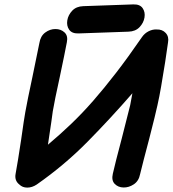

<svg xmlns="http://www.w3.org/2000/svg" viewBox="-20 -851 787 873"><path d="M68 -12Q82 2 104 2Q126 2 147 -12Q273 -100 378 -206.5Q483 -313 582 -427Q577 -399 572 -373Q563 -335 534 -223Q504 -110 493 -61Q486 -31 501.5 -15Q517 1 541.5 1.5Q566 2 588.5 -13Q611 -28 617 -59Q629 -109 659 -222Q688 -335 696 -373Q705 -413 712.5 -457Q720 -501 731 -569Q741 -636 744 -658Q749 -684 733.5 -701Q718 -718 692 -717Q674 -718 656 -709Q638 -700 626 -683Q562 -590 507.5 -519.5Q453 -449 404 -393Q355 -337 305 -289Q255 -241 198 -193Q218 -326 220 -345Q228 -393 252 -502Q275 -611 284 -659Q290 -688 273.5 -703.5Q257 -719 232 -719Q207 -719 185.5 -703Q164 -687 159 -655Q148 -600 127 -499Q105 -397 95 -341Q90 -315 76 -215Q61 -115 51 -61Q45 -30 68 -12ZM337 -699 564 -707Q596 -708 614.5 -727.5Q633 -747 637 -771.5Q641 -796 628.5 -814Q616 -832 586 -831L359 -823Q327 -822 308.5 -802.5Q290 -783 286 -758.5Q282 -734 294.5 -716Q307 -698 337 -699Z"/></svg>

Font: Balsamiq Sans
Style: Bold Italic
Weight: 700
Italic angle: -12°
Designer: Michael Angeles
Foundry: Balsamiq SRL
Version: Version 1.020; ttfautohint (v1.8.4.7-5d5b);gftools[0.9.26]